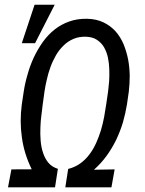

<svg xmlns="http://www.w3.org/2000/svg" viewBox="-20 -801 619 821"><path d="M213.9 -780.8H127.9L73.2 -616.2H129.9ZM271.5 -78.6 259.3 0H456.5L470.2 -76.7L381.8 -75.2C401.9 -93.3 419.9 -112.8 435.5 -134.3C451.2 -155.8 464.8 -178.7 476.6 -202.6C487.8 -226.6 497.6 -251 505.4 -276.9C512.7 -302.2 518.6 -328.1 522.9 -354.5L530.8 -409.7C533.2 -431.2 534.7 -453.6 534.7 -477.5C534.2 -501 532.2 -523.9 527.8 -546.9C523.4 -569.8 516.6 -591.3 508.3 -612.3C499.5 -632.8 488.3 -650.9 474.1 -667C460 -682.6 442.9 -695.3 422.9 -705.1C402.8 -714.8 379.4 -720.2 352.5 -720.7C324.7 -721.2 298.8 -717.3 275.9 -709C252.4 -700.7 231.4 -689 212.4 -673.8C193.4 -658.7 176.8 -640.6 162.1 -620.1C147.5 -599.1 134.8 -577.1 124 -554.2C113.3 -530.8 104.5 -506.8 97.7 -481.9C90.3 -457 85 -433.1 81.5 -409.7L73.2 -354.5C66.9 -306.2 66.9 -258.8 73.7 -212.4C80.1 -166 94.2 -120.6 115.7 -77.1L28.8 -76.7L14.2 0H215.3L227.5 -79.1C210.4 -84.5 197.3 -92.8 187 -105C176.8 -117.2 169.4 -131.3 164.1 -147.5C158.7 -163.6 155.3 -180.7 153.8 -199.7C152.3 -218.8 151.9 -237.3 152.8 -255.9C153.3 -274.4 154.8 -292.5 157.2 -309.6L162.6 -354L170.4 -410.6C172.9 -426.3 175.8 -442.9 180.2 -460.9C184.1 -479 189.5 -496.6 195.8 -514.2C202.1 -531.7 210 -548.3 219.2 -564.5C228.5 -580.6 239.3 -594.2 252 -606.4C264.2 -618.7 278.3 -627.9 294.4 -634.8C310.5 -641.6 328.1 -644.5 348.1 -644C367.2 -643.1 382.8 -638.7 395 -630.4C407.2 -622.1 417.5 -611.8 424.8 -599.1C432.1 -585.9 438 -571.3 441.4 -555.2C444.8 -539.1 446.8 -522.5 447.3 -505.4C447.8 -488.3 447.8 -471.2 446.8 -455.1L442.4 -411.1L434.1 -354.5C431.6 -337.4 428.7 -319.8 425.3 -300.8C421.9 -281.7 417 -263.2 411.6 -244.1C405.8 -225.1 398.9 -207 391.1 -189.5C382.8 -171.4 373.5 -155.3 362.3 -140.6C351.1 -125.5 337.9 -112.8 323.2 -102.1C308.1 -91.3 291 -83.5 271.5 -78.6Z"/></svg>

Font: Roboto Condensed
Style: Italic
Weight: 400
Designer: Google
Version: Version 1.000;PS 001.000;hotconv 1.0.88;makeotf.lib2.5.64775